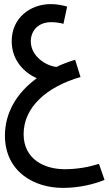

<svg xmlns="http://www.w3.org/2000/svg" viewBox="-20 -537 529 935"><path d="M286 378C363 378 436 361 489 339L462 261C411 277 355 287 295 287C197 287 95 239 95 116C95 -14 206 -114 372 -162L346 -246C314 -236 283 -225 255 -211C205 -216 130 -262 130 -336C130 -385 164 -429 229 -429C254 -429 275 -425 289 -421L307 -505C286 -511 259 -517 227 -517C127 -517 36 -449 37 -335C38 -238 103 -181 159 -156C62 -85 4 11 4 124C5 301 148 378 286 378Z"/></svg>

Font: Noto Sans Arabic ExtCond Med
Style: Regular
Weight: 500
Width: 2
Designer: Monotype Design Team, Nadine Chahine, Nizar Qandah and Khaled Hosny
Foundry: Monotype Imaging Inc.
Version: Version 2.012